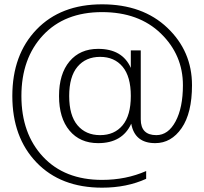

<svg xmlns="http://www.w3.org/2000/svg" viewBox="-20 -742 945 888"><path d="M434 -80Q350 -80 301.5 -138Q253 -196 253 -298Q253 -400 301.5 -458Q350 -516 434 -516Q546 -516 585 -428V-509H631V-190Q631 -117 703 -117Q758 -117 792 -180.5Q826 -244 826 -348Q826 -488 724 -587Q622 -686 452 -686Q279 -686 179 -579Q79 -472 79 -298Q79 -124 179 -17Q279 90 452 90Q563 90 656 49V85Q566 126 452 126Q261 126 149 9.5Q37 -107 37 -298Q37 -489 149 -605.5Q261 -722 452 -722Q640 -722 754 -613.5Q868 -505 868 -348Q868 -219 820 -149.5Q772 -80 698 -80Q603 -80 587 -170Q546 -80 434 -80ZM338.5 -162.5Q377 -117 443 -117Q509 -117 547 -162.5Q585 -208 585 -298Q585 -388 547 -433.5Q509 -479 443 -479Q377 -479 338.5 -433.5Q300 -388 300 -298Q300 -208 338.5 -162.5Z"/></svg>

Font: Creato Display Light
Style: Regular
Weight: 300
Version: Version 1.000